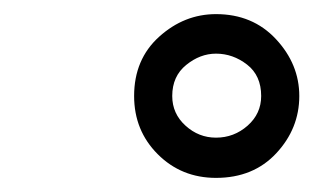

<svg xmlns="http://www.w3.org/2000/svg" viewBox="-20 -832 444 272"><path d="M286 -580Q237 -580 203.5 -613.5Q170 -647 170 -696Q170 -748 205.5 -780Q241 -812 286 -812Q338 -812 371 -776.5Q404 -741 404 -696Q404 -650 371.5 -615Q339 -580 286 -580ZM286 -637Q311.5 -637 330.8 -654Q350 -671 350 -696Q350 -725 330 -740.5Q310 -756 286 -756Q263.5 -756 243.8 -740Q224 -724 224 -696Q224 -671 242.8 -654Q261.5 -637 286 -637Z"/></svg>

Font: Argentum Sans Medium
Style: Italic
Weight: 500
Italic angle: -11°
Designer: Julieta Ulanovsky (font), Cristiano Sobral (main changes and remaster)
Foundry: Julieta Ulanovsky (font), Cristiano Sobral (main changes and remaster)
Version: Version 2.007;June 15, 2022;FontCreator 14.0.0.2814 64-bit; 